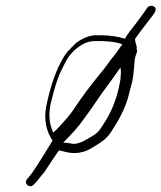

<svg xmlns="http://www.w3.org/2000/svg" viewBox="-20 -559 550 654"><path d="M390 -347V-332L392 -314C391 -302 391 -290 388 -276C378 -223 360 -178 335 -140C326 -126 318 -112 307 -104C301 -99 292 -94 280 -87C259 -75 260 -75 241 -70C230 -67 220 -71 211 -72C212 -71 195 -74 195 -73C223 -101 246 -125 271 -161C291 -188 310 -217 329 -244C345 -266 364 -291 379 -313C394 -335 403 -344 419 -369C422 -375 428 -378 431 -385C424 -377 390 -348 390 -347ZM445 -394C445 -396 446 -397 446 -399C444 -407 440 -417 440 -427C441 -428 442 -430 444 -432C463 -459 482 -482 502 -509C502 -509 506 -516 507 -517C520 -537 492 -547 481 -532C469 -513 455 -496 443 -479C431 -463 414 -444 406 -427C382 -435 356 -438 327 -439C327 -439 307 -438 308 -439C282 -439 257 -426 239 -413C239 -411 219 -394 220 -393C205 -380 198 -367 187 -347C165 -305 148 -250 137 -194C128 -145 141 -107 159 -80C149 -65 140 -48 130 -33C110 -2 95 26 73 50C58 67 82 85 96 69C103 62 108 56 114 48C114 48 130 28 130 29C145 6 164 -23 181 -47C182 -46 184 -46 186 -46C204 -41 225 -35 250 -39C273 -43 277 -46 301 -60C327 -76 343 -86 358 -109C383 -147 408 -190 420 -241C424 -259 429 -272 432 -289C436 -313 437 -337 439 -357C440 -358 442 -371 443 -372C447 -381 448 -388 445 -394ZM397 -408C394 -405 386 -393 383 -389C368 -366 362 -364 347 -341C338 -329 329 -317 317 -303C288 -267 261 -232 234 -191C215 -162 195 -142 174 -119C173 -119 162 -107 161 -108C148 -137 142 -174 157 -223C165 -254 174 -289 187 -315C195 -330 205 -354 214 -366C232 -390 264 -418 300 -419C336 -420 371 -418 397 -408Z"/></svg>

Font: Photofail
Style: It
Weight: 400
Foundry: Cannot Into Space Fonts
Version: Version 0.97